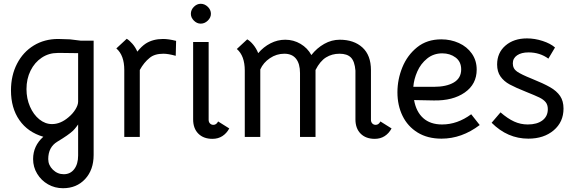

<svg xmlns="http://www.w3.org/2000/svg" viewBox="-20 -723 3027 1015"><path d="M155 118Q155 48 209 0Q127 -24 82.5 -88Q38 -152 38 -245Q38 -324 70 -386Q102 -448 158.5 -482.5Q215 -517 288 -517L350 -515L407 -508H475V96Q475 175 430 223.5Q385 272 313 272Q270 272 234 251.5Q198 231 176.5 195.5Q155 160 155 118ZM342 -103Q365 -122 379 -145Q393 -168 393 -186V-442L315 -443H284Q238 -443 200.5 -418Q163 -393 141.5 -349.5Q120 -306 120 -252Q120 -202 138.5 -159.5Q157 -117 188 -92Q219 -67 255 -67Q300 -67 342 -103ZM393 99V-65Q391 -62 383 -51.5Q375 -41 366 -32Q343 -10 283 26Q235 55 235 118Q235 150 259.5 174Q284 198 317 198Q352 198 372.5 171Q393 144 393 99Z M911 -507 909 -428Q869 -439 844 -439Q797 -439 771 -417Q741 -393 719 -353V1H637V-353Q637 -431 595 -467L650 -518Q665 -509 680.5 -491Q696 -473 706 -450Q728 -478 751 -493Q789 -517 842 -517Q871 -517 911 -507Z M1108 -63Q1124 -63 1133 -81L1192 -44Q1178 -18 1155.5 -3.5Q1133 11 1103 11Q1056 11 1028.5 -16.5Q1001 -44 1001 -92V-501H1083V-89Q1083 -78 1090 -70.5Q1097 -63 1108 -63ZM989 -650Q989 -671 1005 -687Q1021 -703 1041 -703Q1062 -703 1078.5 -687Q1095 -671 1095 -650Q1095 -630 1078.5 -614Q1062 -598 1041 -598Q1021 -598 1005 -614Q989 -630 989 -650Z M2050 -44Q2036 -18 2013.5 -3.5Q1991 11 1961 11Q1914 11 1886.5 -16.5Q1859 -44 1859 -92V-350Q1855 -399 1835 -419Q1815 -439 1775 -439Q1735 -439 1703.5 -419.5Q1672 -400 1648 -353V1H1566V-337Q1566 -386 1545 -412.5Q1524 -439 1483 -439Q1442 -439 1407 -415.5Q1372 -392 1356 -356V1H1274V-350Q1274 -428 1232 -464L1287 -515Q1303 -506 1319 -486.5Q1335 -467 1345 -442Q1373 -475 1410 -494Q1447 -513 1488 -513Q1532 -513 1569 -491Q1606 -469 1626 -432Q1655 -469 1694 -491Q1733 -513 1776 -513Q1851 -513 1896 -472Q1941 -431 1941 -352V-89Q1941 -78 1948 -70.5Q1955 -63 1966 -63Q1982 -63 1991 -81Z M2081 -235Q2081 -303 2107 -367Q2133 -431 2185 -473Q2237 -515 2313 -515Q2363 -515 2406 -495.5Q2449 -476 2474.5 -439.5Q2500 -403 2500 -355Q2500 -278 2437 -234Q2374 -190 2273 -192L2169 -194Q2180 -132 2217.5 -98.5Q2255 -65 2317 -65Q2398 -65 2471 -119L2516 -62Q2421 10 2314 10Q2240 10 2187.5 -22.5Q2135 -55 2108 -110.5Q2081 -166 2081 -235ZM2418 -356Q2418 -397 2388.5 -419Q2359 -441 2318 -441Q2272 -441 2238 -413.5Q2204 -386 2186 -345Q2168 -304 2165 -264H2273Q2340 -264 2379 -287Q2418 -310 2418 -356Z M2579 -74 2626 -129Q2664 -96 2698 -80.5Q2732 -65 2770 -65Q2819 -65 2847.5 -86.5Q2876 -108 2876 -146Q2876 -169 2864.5 -183Q2853 -197 2831.5 -207.5Q2810 -218 2760 -238Q2705 -260 2674.5 -276.5Q2644 -293 2626 -318.5Q2608 -344 2608 -382Q2608 -444 2652 -482Q2696 -520 2766 -520Q2807 -520 2848.5 -506.5Q2890 -493 2914 -472L2879 -413Q2834 -446 2774 -446Q2736 -446 2713.5 -430.5Q2691 -415 2691 -388Q2691 -360 2713.5 -344.5Q2736 -329 2791 -307Q2853 -282 2888 -262Q2923 -242 2941 -215.5Q2959 -189 2959 -149Q2959 -78 2907 -34Q2855 10 2773 10Q2663 10 2579 -74Z"/></svg>

Font: Bellota
Style: Bold
Weight: 700
Designer: Kemie Guaida
Foundry: Kemie Guaida
Version: Version 4.001